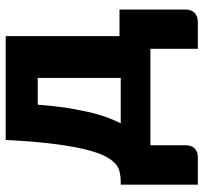

<svg xmlns="http://www.w3.org/2000/svg" viewBox="-40 -519 728 688"><g transform="rotate(-90 324.0 -175.0)"><path d="M226.1 -106.4H388.7V-403.8H293Q288.1 -345.7 282.2 -303.7Q277.3 -271.5 266.6 -221.7Q260.7 -194.3 248 -156.7Q239.7 -134.3 226.1 -106.4ZM538.6 -110.8H633.8V126Q633.8 146.5 622.1 158.2Q609.4 169.9 590.3 169.9H493.2V0H147.5V127.9Q147.5 135.3 145 143.6Q142.6 151.9 137.7 157.2Q133.3 162.1 124 166.5Q116.7 169.9 105 169.9H6.3V-106.4H19Q34.7 -106.4 52.7 -110.4Q68.4 -113.8 83.5 -127.4Q98.6 -142.1 110.8 -167.5Q123 -192.9 134.3 -240.2Q146 -292 153.3 -354Q161.6 -422.4 166.5 -518.6H538.6Z"/></g></svg>

Font: Lato-ExtraBold
Style: Regular
Weight: 500
Designer: Lukasz Dziedzic with Adam Twardoch and Botio Nikoltchev
Foundry: tyPoland Lukasz Dziedzic
Version: ""